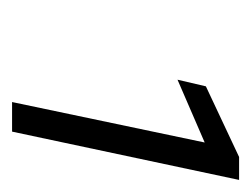

<svg xmlns="http://www.w3.org/2000/svg" viewBox="-69 -767 416 318"><g transform="rotate(90 139.0 -608.0)"><path d="M149 -420 216 -739 112 -694 123 -741 240 -796H278L198 -420Z"/></g></svg>

Font: Saira SemiExpanded Light
Style: Italic
Weight: 300
Width: 6
Italic angle: -12°
Designer: Hector Gatti with collaboration of the Omnibus-Type team
Foundry: Omnibus-Type
Version: Version 1.101